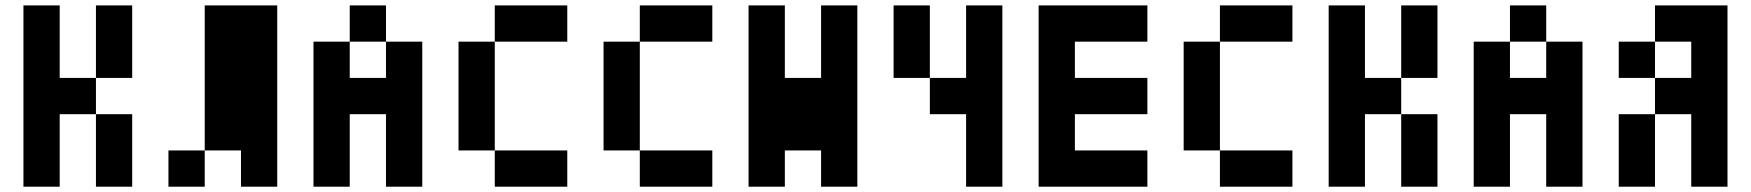

<svg xmlns="http://www.w3.org/2000/svg" viewBox="-20 -704 6602 724"><path d="M341.8 -683.6H478.5V-410.2H341.8ZM341.8 -273.4H478.5V0H341.8ZM68.4 -683.6H205.1V-410.2H341.8V-273.4H205.1V0H68.4Z M752 0H615.2V-136.7H752ZM752 -683.6H1025.4V0H888.7V-136.7H752Z M1435.5 -546.9H1298.8V-683.6H1435.5ZM1162.1 -546.9H1298.8V-410.2H1435.5V-546.9H1572.3V0H1435.5V-273.4H1298.8V0H1162.1Z M1845.7 -546.9V-683.6H2119.1V-546.9ZM1845.7 0V-136.7H2119.1V0ZM1709 -546.9H1845.7V-136.7H1709Z M2392.6 -546.9V-683.6H2666V-546.9ZM2392.6 0V-136.7H2666V0ZM2255.9 -546.9H2392.6V-136.7H2255.9Z M2802.7 -683.6H2939.5V-410.2H3076.2V-683.6H3212.9V0H3076.2V-136.7H2939.5V0H2802.7Z M3349.6 -683.6H3486.3V-410.2H3349.6ZM3623 -683.6H3759.8V0H3623V-273.4H3486.3V-410.2H3623Z M4306.6 -683.6V-546.9H4033.2V-410.2H4306.6V-273.4H4033.2V-136.7H4306.6V0H3896.5V-683.6Z M4580.1 -546.9V-683.6H4853.5V-546.9ZM4580.1 0V-136.7H4853.5V0ZM4443.4 -546.9H4580.1V-136.7H4443.4Z M5263.7 -683.6H5400.4V-410.2H5263.7ZM5263.7 -273.4H5400.4V0H5263.7ZM4990.2 -683.6H5127V-410.2H5263.7V-273.4H5127V0H4990.2Z M5810.5 -546.9H5673.8V-683.6H5810.5ZM5537.1 -546.9H5673.8V-410.2H5810.5V-546.9H5947.3V0H5810.5V-273.4H5673.8V0H5537.1Z M6220.7 -410.2H6084V-546.9H6220.7ZM6357.4 -546.9H6220.7V-683.6H6494.1V0H6357.4V-273.4H6220.7V-410.2H6357.4ZM6084 -273.4H6220.7V0H6084Z"/></svg>

Font: DatCub
Style: Bold
Weight: 700
Designer: GGBot
Version: 1.00